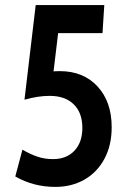

<svg xmlns="http://www.w3.org/2000/svg" viewBox="-20 -720 497 753"><path d="M418 -221Q418 -150 389.5 -97Q361 -44 311 -15.5Q261 13 197 13Q111 13 40 -28L68 -133Q99 -115 127 -105.5Q155 -96 188 -96Q241 -96 272 -129Q303 -162 303 -218Q303 -278 269 -311Q235 -344 175 -344Q129 -344 76 -329L120 -700H389L382 -590H208L190 -440Q198 -441 215 -441Q307 -441 362.5 -381Q418 -321 418 -221Z"/></svg>

Font: Cabin Condensed SemiBold
Style: Regular
Weight: 600
Width: 3
Designer: Pablo Impallari
Foundry: Pablo Impallari. http://www.impallari.com Igino Marini. http://www.ikern.com
Version: Version 2.200